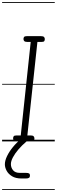

<svg xmlns="http://www.w3.org/2000/svg" viewBox="-25 -1349 542 1832"><path d="M135.5 0Q115.5 0 107.8 -8Q100 -16 100 -27.5Q100 -41 105.8 -48.8Q111.5 -56.5 131.5 -56.5H173L268 -949H234.5Q214.5 -949 206.8 -956.8Q199 -964.5 199 -976.5Q199 -989 205 -996.5Q211 -1004 230.5 -1004H367Q387.5 -1004 395 -996Q402.5 -988 402.5 -976.5Q402.5 -964 397.2 -956.5Q392 -949 372 -949H332L236 -56.5H269.5Q288.5 -56.5 296 -48.5Q303.5 -40.5 303.5 -27.5Q303.5 -15 298.2 -7.5Q293 0 273 0ZM135.5 0Q115.5 0 107.8 -8Q100 -16 100 -27.5Q100 -41 105.8 -48.8Q111.5 -56.5 131.5 -56.5H173L268 -949H234.5Q214.5 -949 206.8 -956.8Q199 -964.5 199 -976.5Q199 -989 205 -996.5Q211 -1004 230.5 -1004H367Q387.5 -1004 395 -996Q402.5 -988 402.5 -976.5Q402.5 -964 397.2 -956.5Q392 -949 372 -949H332L236 -56.5H269.5Q288.5 -56.5 296 -48.5Q303.5 -40.5 303.5 -27.5Q303.5 -15 298.2 -7.5Q293 0 273 0ZM179 354Q125 354 90 332.8Q55 311.5 38.2 280.2Q21.5 249 21.5 219Q21.5 184 42 141Q62.5 98 98.5 54Q134.5 10 181 -27.5Q191 -36 195.5 -38Q200 -40 205 -40Q218 -40 226.2 -33Q234.5 -26 234.5 -14.5Q234.5 -4.5 226.5 2Q185 37 151.5 76Q118 115 98.5 151.8Q79 188.5 79 217Q79 251 100 275.8Q121 300.5 164 300.5H222Q244 300.5 252.5 306Q261 311.5 261 326Q261 341 252 347.5Q243 354 222 354ZM-5 455H497.5V463H-5ZM-5 -16H497.5V0H-5ZM-5 -549H497.5V-541H-5ZM-5 -1329H497.5V-1321H-5Z"/></svg>

Font: Edu SA Dotted Guide
Style: Regular
Weight: 400
Designer: Tina and Corey Anderson, Eben Sorkin, Mirko Velimirovic
Foundry: Google for Education
Version: Version 2.000